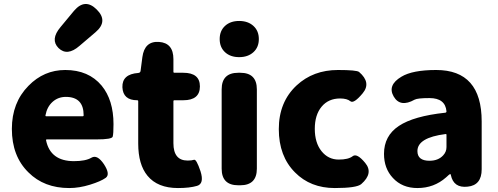

<svg xmlns="http://www.w3.org/2000/svg" viewBox="-20 -937 2521 971"><path d="M330 14Q203 14 124 -65Q40 -147 40 -285Q40 -418 124 -503Q202 -583 310 -583Q428 -583 494 -504Q554 -431 554 -309Q554 -260 550 -246Q546 -232 469 -232H217Q212 -232 213 -227Q235 -122 354 -122Q413 -122 442.5 -139.5Q472 -157 506 -106Q539 -55 514.5 -37.5Q490 -20 435.5 -3Q381 14 330 14ZM210 -354Q209 -349 214 -349H398Q403 -349 403 -354Q403 -447 313 -447Q274 -447 246 -422Q218 -397 210 -354ZM382 -705Q320 -651 276 -694Q233 -737 286 -800L354 -882Q410 -948 469 -889Q529 -830 463 -774Z M880 14Q777 14 726 -48Q679 -105 679 -211V-425Q679 -430 674 -430Q602 -430 599 -496Q597 -562 679 -568Q690 -569 691 -579L700 -648Q711 -730 784 -725Q857 -720 857 -638V-574Q857 -569 862 -569H907Q991 -569 991 -500Q991 -430 907 -430H862Q857 -430 857 -425V-213Q857 -125 929 -125Q950 -125 961.5 -129Q973 -133 994 -71Q1014 -8 976.5 3Q939 14 880 14Z M1185 0Q1101 0 1101 -84V-485Q1101 -569 1185 -569H1195Q1279 -569 1279 -485V-84Q1279 0 1195 0ZM1189.5 -648Q1145 -648 1118 -673Q1091 -698 1091 -739.5Q1091 -781 1118 -806Q1145 -831 1189.5 -831Q1234 -831 1261.5 -806Q1289 -781 1289 -739.5Q1289 -698 1261.5 -673Q1234 -648 1189.5 -648Z M1673 14Q1550 14 1472 -65Q1390 -147 1390 -284Q1390 -421 1480 -505Q1564 -583 1689 -583Q1784 -583 1796 -573Q1859 -519 1814 -465Q1769 -411 1752 -425Q1735 -439 1700 -439Q1641 -439 1606.5 -397.5Q1572 -356 1572 -285.5Q1572 -215 1606 -172.5Q1640 -130 1693 -130Q1742 -130 1763.5 -147Q1785 -164 1827 -113Q1870 -61 1807 -6Q1784 14 1673 14Z M2091 14Q2014 14 1967 -37Q1922 -85 1922 -159Q1922 -250 1997 -300Q2072 -350 2232 -367Q2238 -368 2238 -374Q2232 -441 2152 -441Q2092 -441 2077 -433Q2004 -392 1971 -449Q1938 -506 2010 -549Q2066 -583 2186 -583Q2416 -583 2416 -323V-81Q2416 0 2345 7Q2274 15 2260 -52Q2259 -57 2256.5 -57Q2254 -57 2236 -40Q2175 14 2091 14ZM2152 -124Q2196 -124 2221 -151Q2238 -169 2238 -193V-255Q2238 -260 2233 -259Q2091 -241 2091 -173Q2091 -124 2152 -124Z"/></svg>

Font: Resource Han Rounded JP Heavy
Style: Regular
Weight: 900
Designer: Cyano Hao (round all glyphs); Ryoko NISHIZUKA 西塚涼子 (kana, bopomofo & ideographs); Paul D. Hunt (Latin, Greek & Cyrillic)
Foundry: Cyano Hao
Version: 0.990